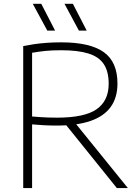

<svg xmlns="http://www.w3.org/2000/svg" viewBox="-20 -964 714 984"><path d="M99 0V-728Q126.5 -733.5 156 -737.8Q185.5 -742 219.5 -744.5Q253.5 -747 294 -747Q441 -747 511.5 -697Q582 -647 582 -536Q582 -464.5 547.8 -416.5Q513.5 -368.5 444.8 -344.5Q376 -320.5 271.5 -320.5Q234 -320.5 205 -322.2Q176 -324 144.5 -326.5V0ZM579 0 295.5 -352H350.5L635.5 0ZM272 -361Q413.5 -361 475.2 -404.2Q537 -447.5 537 -534.5Q537 -597.5 512 -635.2Q487 -673 433.2 -689.8Q379.5 -706.5 294 -706.5Q246 -706.5 212.2 -703Q178.5 -699.5 144.5 -693.5V-367Q168 -365 186.8 -363.8Q205.5 -362.5 225.2 -361.8Q245 -361 272 -361ZM384.5 -807 310.5 -944.5H353.5L424.5 -807ZM222.5 -807 148 -944.5H191.5L262.5 -807Z"/></svg>

Font: Encode Sans SemiExpanded ExtraLight
Style: Regular
Weight: 250
Width: 6
Designer: Multiple Designers
Foundry: Impallari Type
Version: Version 3.002